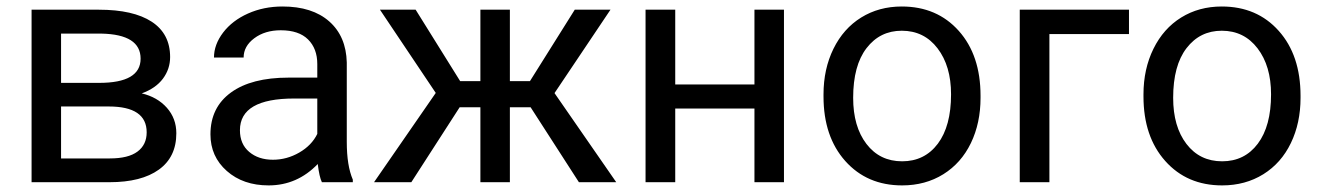

<svg xmlns="http://www.w3.org/2000/svg" viewBox="-20 -558 4048 588"><path d="M76.7 0V-528.3H282.7Q388.2 -528.3 444.6 -491.5Q501 -454.6 501 -383.3Q501 -346.7 479 -317.1Q457 -287.6 414.1 -272Q461.9 -260.7 491 -228Q520 -195.3 520 -149.9Q520 -77.1 466.6 -38.6Q413.1 0 315.4 0ZM167 -231.9V-72.8H316.4Q373 -72.8 401.1 -93.8Q429.2 -114.7 429.2 -152.8Q429.2 -231.9 313 -231.9ZM167 -304.2H283.7Q410.6 -304.2 410.6 -378.4Q410.6 -452.6 290.5 -455.1H167Z M965.8 0Q958 -15.6 953.1 -55.7Q890.1 9.8 802.7 9.8Q724.6 9.8 674.6 -34.4Q624.5 -78.6 624.5 -146.5Q624.5 -229 687.3 -274.7Q750 -320.3 863.8 -320.3H951.7V-361.8Q951.7 -409.2 923.3 -437.3Q895 -465.3 839.8 -465.3Q791.5 -465.3 758.8 -440.9Q726.1 -416.5 726.1 -381.8H635.3Q635.3 -421.4 663.3 -458.3Q691.4 -495.1 739.5 -516.6Q787.6 -538.1 845.2 -538.1Q936.5 -538.1 988.3 -492.4Q1040 -446.8 1042 -366.7V-123.5Q1042 -50.8 1060.5 -7.8V0ZM815.9 -68.8Q858.4 -68.8 896.5 -90.8Q934.6 -112.8 951.7 -147.9V-256.3H880.9Q714.8 -256.3 714.8 -159.2Q714.8 -116.7 743.2 -92.8Q771.5 -68.8 815.9 -68.8Z M1605 -229.5H1541.5V0H1451.2V-229.5H1387.7L1239.7 0H1125.5L1314.5 -273.4L1143.6 -528.3H1252.9L1389.2 -309.6H1451.2V-528.3H1541.5V-309.6H1603L1740.2 -528.3H1849.6L1678.2 -272.9L1867.2 0H1752.9Z M2380.9 0H2290.5V-225.6H2047.9V0H1957V-528.3H2047.9V-299.3H2290.5V-528.3H2380.9Z M2502 -269Q2502 -346.7 2532.5 -408.7Q2563 -470.7 2617.4 -504.4Q2671.9 -538.1 2741.7 -538.1Q2849.6 -538.1 2916.3 -463.4Q2982.9 -388.7 2982.9 -264.6V-258.3Q2982.9 -181.2 2953.4 -119.9Q2923.8 -58.6 2868.9 -24.4Q2814 9.8 2742.7 9.8Q2635.3 9.8 2568.6 -64.9Q2502 -139.6 2502 -262.7ZM2592.8 -258.3Q2592.8 -170.4 2633.5 -117.2Q2674.3 -64 2742.7 -64Q2811.5 -64 2852.1 -117.9Q2892.6 -171.9 2892.6 -269Q2892.6 -356 2851.3 -409.9Q2810.1 -463.9 2741.7 -463.9Q2674.8 -463.9 2633.8 -410.6Q2592.8 -357.4 2592.8 -258.3Z M3437.5 -453.6H3193.8V0H3103V-528.3H3437.5Z M3481.9 -269Q3481.9 -346.7 3512.5 -408.7Q3543 -470.7 3597.4 -504.4Q3651.9 -538.1 3721.7 -538.1Q3829.6 -538.1 3896.2 -463.4Q3962.9 -388.7 3962.9 -264.6V-258.3Q3962.9 -181.2 3933.3 -119.9Q3903.8 -58.6 3848.9 -24.4Q3793.9 9.8 3722.7 9.8Q3615.2 9.8 3548.6 -64.9Q3481.9 -139.6 3481.9 -262.7ZM3572.8 -258.3Q3572.8 -170.4 3613.5 -117.2Q3654.3 -64 3722.7 -64Q3791.5 -64 3832 -117.9Q3872.6 -171.9 3872.6 -269Q3872.6 -356 3831.3 -409.9Q3790 -463.9 3721.7 -463.9Q3654.8 -463.9 3613.8 -410.6Q3572.8 -357.4 3572.8 -258.3Z"/></svg>

Font: Noboto
Style: Regular
Weight: 400
Designer: Google
Version: Version 2.001101; 2014